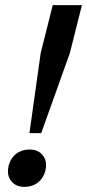

<svg xmlns="http://www.w3.org/2000/svg" viewBox="-20 -718 340 750"><path d="M76 12Q45 12 28 -6Q11 -24 11 -47Q11 -52 11.5 -58Q12 -64 14 -72Q22 -101 43.5 -117.5Q65 -134 95 -134Q126 -134 143 -116Q160 -98 160 -75Q160 -70 159.5 -64Q159 -58 157 -50Q149 -21 127.5 -4.5Q106 12 76 12ZM139 -511 186 -698H300L253 -511L141 -198H95Z"/></svg>

Font: IBM Plex Serif Medm
Style: Italic
Weight: 500
Italic angle: -14°
Designer: Mike Abbink, Paul van der Laan, Pieter van Rosmalen
Foundry: Bold Monday
Version: Version 3.001